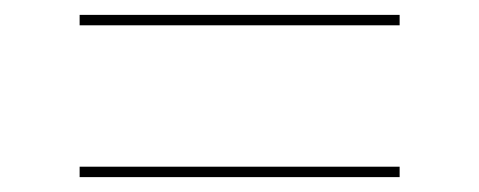

<svg xmlns="http://www.w3.org/2000/svg" viewBox="-20 -442 644 258"><path d="M517 -422V-408H87V-422ZM517 -218V-204H87V-218Z"/></svg>

Font: Work Sans Thin
Style: Regular
Weight: 250
Designer: Wei Huang
Foundry: Wei Huang
Version: Version 2.012